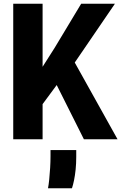

<svg xmlns="http://www.w3.org/2000/svg" viewBox="-20 -747 650 1030"><path d="M190.5 -164 191.5 -362 273.5 -491 415.5 -727H596.5L371.5 -397.5L316.5 -334.5ZM51 0V-727H208.5V0ZM430 0 245.5 -368 354 -460 610.5 0ZM237.5 263Q241 245.5 244 216.5Q247 187.5 249 153.8Q251 120 251 89.5V58H389V94.5Q389 130 385.8 162Q382.5 194 377.2 219.8Q372 245.5 366 263Z"/></svg>

Font: Spline Sans Mono
Style: Bold
Weight: 700
Designer: Eben Sorkin, Mirko Velimirovic
Foundry: Sorkin Type
Version: Version 1.004